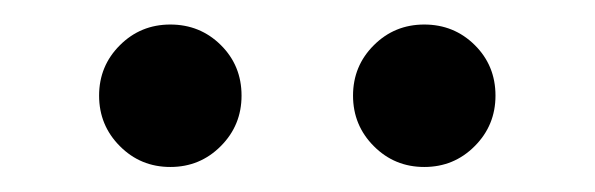

<svg xmlns="http://www.w3.org/2000/svg" viewBox="-20 -718 480 155"><path d="M117.5 -583.2Q93.5 -583.2 76.8 -600Q60 -616.8 60 -640.8Q60 -664.8 76.8 -681.5Q93.5 -698.2 117.5 -698.2Q141.5 -698.2 158.2 -681.7Q175 -665.1 175 -640.8Q175 -616.8 158.2 -600Q141.5 -583.2 117.5 -583.2ZM322.5 -583.2Q298.5 -583.2 281.8 -600Q265 -616.8 265 -640.8Q265 -664.8 281.8 -681.5Q298.5 -698.2 322.5 -698.2Q346.5 -698.2 363.2 -681.7Q380 -665.1 380 -640.8Q380 -616.8 363.2 -600Q346.5 -583.2 322.5 -583.2Z"/></svg>

Font: Space Cowgirl
Style: Regular
Weight: 400
Designer: Valery Marier
Foundry: Valery Marier
Version: Version 1.000